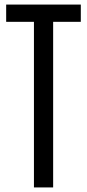

<svg xmlns="http://www.w3.org/2000/svg" viewBox="-20 -820 380 840"><path d="M128.5 0V-724.5H7V-800H333.5V-724.5H212.5V0Z"/></svg>

Font: Big Shoulders
Style: Regular
Weight: 400
Designer: Patric King
Foundry: XO Type Co
Version: Version 2.002